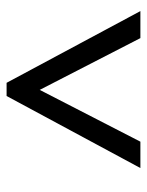

<svg xmlns="http://www.w3.org/2000/svg" viewBox="50 -774 456 597"><g transform="rotate(-90 278.5 -475.0)"><path d="M55 -267 279 -683H320L543 -267H459L298 -580L137 -267Z"/></g></svg>

Font: Junicode SmExp
Style: Bold Italic
Weight: 700
Width: 6
Italic angle: -11°
Designer: Peter S. Baker
Version: Version 2.205; ttfautohint (v1.8.4)